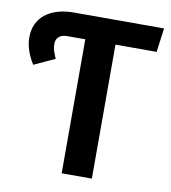

<svg xmlns="http://www.w3.org/2000/svg" viewBox="-79 -759 735 827"><g transform="rotate(10 288.5 -345.5)"><path d="M572 -691H178C71 -691 7 -638 7 -553C7 -517 19 -479 44 -439L135 -481C123 -510 118 -522 118 -543C118 -570 135 -586 167 -586H246V0H378V-586H558Z"/></g></svg>

Font: Fira Sans Medium
Style: Regular
Weight: 500
Designer: Carrois Corporate & Edenspiekermann AG
Foundry: Carrois Corporate GbR & Edenspiekermann AG
Version: Version 4.203